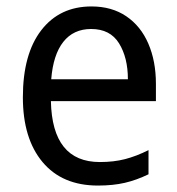

<svg xmlns="http://www.w3.org/2000/svg" viewBox="-20 -617 550 596"><path d="M264 -597Q327 -597 372 -566.5Q417 -536 440.5 -481.5Q464 -427 464 -357V-303H138Q142 -114 290 -114Q333 -114 368 -123Q403 -132 441 -151V-76Q404 -58 367.5 -49.5Q331 -41 284 -41Q173 -41 112 -114Q51 -187 51 -315Q51 -449 108 -523Q165 -597 264 -597ZM263 -527Q208 -527 176.5 -487Q145 -447 139 -371H377Q377 -438 349.5 -482.5Q322 -527 263 -527Z"/></svg>

Font: Noto Sans Tamil UI SemiCondensed
Style: Regular
Weight: 400
Width: 4
Designer: Jelle Bosma - Monotype Design Team
Foundry: Monotype Imaging Inc.
Version: Version 2.004; ttfautohint (v1.8.4.7-5d5b)